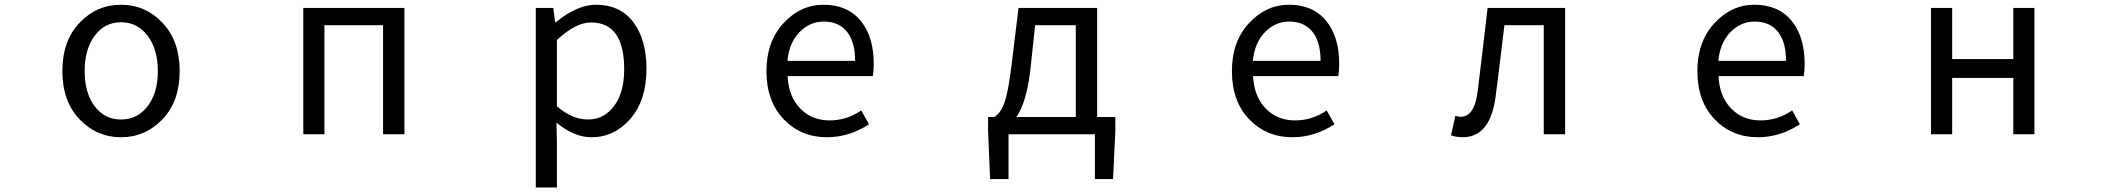

<svg xmlns="http://www.w3.org/2000/svg" viewBox="-20 -577 9040 825"><path d="M678.2 -64.5Q604.5 12.7 500 12.7Q395.5 12.7 321.8 -64.5Q248 -141.6 248 -271.5Q248 -401.4 321.8 -479Q395.5 -556.6 500 -556.6Q604.5 -556.6 678.2 -479Q752 -401.4 752 -271.5Q752 -141.6 678.2 -64.5ZM386.7 -120.6Q429.7 -63.5 500 -63.5Q570.3 -63.5 614.3 -120.6Q658.2 -177.7 658.2 -271.5Q658.2 -365.2 614.3 -423.3Q570.3 -481.4 500 -481.4Q429.7 -481.4 386.7 -423.3Q343.8 -365.2 343.8 -271.5Q343.8 -177.7 386.7 -120.6Z M1283.2 0V-543H1717.8V0H1626V-468.8H1374V0Z M2282.2 228.5V-543H2357.4L2365.2 -481.4H2368.2Q2460 -556.6 2541 -556.6Q2644.5 -556.6 2701.2 -481.9Q2757.8 -407.2 2757.8 -280.3Q2757.8 -146.5 2689 -66.9Q2620.1 12.7 2521.5 12.7Q2447.3 12.7 2371.1 -49.8L2373 44.9V228.5ZM2662.1 -279.3Q2662.1 -480.5 2519.5 -480.5Q2454.1 -480.5 2373 -405.3V-120.1Q2438.5 -63.5 2506.8 -63.5Q2575.2 -63.5 2618.7 -121.6Q2662.1 -179.7 2662.1 -279.3Z M3533.2 12.7Q3421.9 12.7 3347.7 -64.5Q3273.4 -141.6 3273.4 -271.5Q3273.4 -398.4 3346.7 -477.5Q3419.9 -556.6 3518.6 -556.6Q3621.1 -556.6 3677.7 -488.3Q3734.4 -419.9 3734.4 -301.8Q3734.4 -275.4 3730.5 -250H3364.3Q3368.2 -163.1 3418 -111.3Q3467.8 -59.6 3544.9 -59.6Q3618.2 -59.6 3680.7 -102.5L3713.9 -43Q3628.9 12.7 3533.2 12.7ZM3363.3 -315.4H3654.3Q3654.3 -397.5 3619.1 -440.9Q3584 -484.4 3519.5 -484.4Q3460 -484.4 3415.5 -439Q3371.1 -393.6 3363.3 -315.4Z M4427.7 -468.8 4408.2 -285.2Q4392.6 -140.6 4347.7 -74.2H4602.5V-468.8ZM4694.3 -74.2H4772.5V-16.6L4762.7 192.4H4684.6V0H4313.5V192.4H4234.4L4225.6 -16.6V-74.2H4251Q4277.3 -86.9 4294.9 -133.3Q4312.5 -179.7 4327.1 -301.8L4356.4 -543H4694.3Z M5533.2 12.7Q5421.9 12.7 5347.7 -64.5Q5273.4 -141.6 5273.4 -271.5Q5273.4 -398.4 5346.7 -477.5Q5419.9 -556.6 5518.6 -556.6Q5621.1 -556.6 5677.7 -488.3Q5734.4 -419.9 5734.4 -301.8Q5734.4 -275.4 5730.5 -250H5364.3Q5368.2 -163.1 5418 -111.3Q5467.8 -59.6 5544.9 -59.6Q5618.2 -59.6 5680.7 -102.5L5713.9 -43Q5628.9 12.7 5533.2 12.7ZM5363.3 -315.4H5654.3Q5654.3 -397.5 5619.1 -440.9Q5584 -484.4 5519.5 -484.4Q5460 -484.4 5415.5 -439Q5371.1 -393.6 5363.3 -315.4Z M6264.6 12.7Q6240.2 12.7 6214.8 4.9L6233.4 -79.1Q6247.1 -75.2 6256.8 -75.2Q6317.4 -75.2 6330.1 -191.4Q6347.7 -333 6372.1 -543H6705.1V0H6613.3V-468.8H6444.3Q6418.9 -255.9 6407.2 -168Q6385.7 12.7 6264.6 12.7Z M7533.2 12.7Q7421.9 12.7 7347.7 -64.5Q7273.4 -141.6 7273.4 -271.5Q7273.4 -398.4 7346.7 -477.5Q7419.9 -556.6 7518.6 -556.6Q7621.1 -556.6 7677.7 -488.3Q7734.4 -419.9 7734.4 -301.8Q7734.4 -275.4 7730.5 -250H7364.3Q7368.2 -163.1 7418 -111.3Q7467.8 -59.6 7544.9 -59.6Q7618.2 -59.6 7680.7 -102.5L7713.9 -43Q7628.9 12.7 7533.2 12.7ZM7363.3 -315.4H7654.3Q7654.3 -397.5 7619.1 -440.9Q7584 -484.4 7519.5 -484.4Q7460 -484.4 7415.5 -439Q7371.1 -393.6 7363.3 -315.4Z M8277.3 0V-543H8368.2V-323.2H8630.9V-543H8721.7V0H8630.9V-242.2H8368.2V0Z"/></svg>

Font: Gen Shin Gothic Monospace Regular
Style: Regular
Weight: 400
Designer: [Source Han Sans]
Ryoko NISHIZUKA  (kana & ideographs); Paul D. Hunt (Latin, Greek & Cyrillic); Wenlong ZHANG  (bopomofo
Version: Version 1.002.20150607